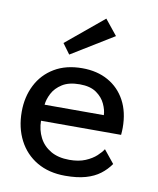

<svg xmlns="http://www.w3.org/2000/svg" viewBox="-76 -694 629 766"><g transform="rotate(10 239.0 -311.0)"><path d="M107 -187.5Q107.5 -150.5 123 -120Q138.5 -89.5 169.2 -71.5Q200 -53.5 245 -53.5Q283 -53.5 309.8 -64.8Q336.5 -76 353.5 -91.8Q370.5 -107.5 378 -120L420.5 -67.5Q404 -43.5 380.2 -25.5Q356.5 -7.5 322.5 2.2Q288.5 12 239.5 12Q173.5 12 125.2 -16.2Q77 -44.5 51 -94.8Q25 -145 25 -210Q25 -270 49.5 -318.2Q74 -366.5 120.8 -394.5Q167.5 -422.5 233.5 -422.5Q294 -422.5 338.8 -397.2Q383.5 -372 408.2 -326Q433 -280 433 -216Q433 -212 432.5 -201.8Q432 -191.5 431.5 -187.5ZM350 -253Q349.5 -273.5 338.2 -298Q327 -322.5 302 -340Q277 -357.5 234.5 -357.5Q190.5 -357.5 163.8 -340.5Q137 -323.5 124.5 -299.2Q112 -275 110 -253ZM172 -467 141.5 -508.5 293 -634 343 -572Z"/></g></svg>

Font: League Spartan Thin
Style: Regular
Weight: 400
Version: Version 2.002